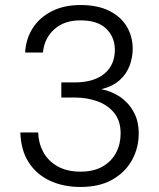

<svg xmlns="http://www.w3.org/2000/svg" viewBox="-20 -732 634 764"><path d="M300 12Q233 12 179.5 -12.5Q126 -37 94.5 -85.5Q63 -134 61 -205H132Q133 -163 152 -127.5Q171 -92 208.5 -70.5Q246 -49 300 -49Q353 -49 388.5 -69.5Q424 -90 442 -124.5Q460 -159 460 -201Q460 -251 434.5 -282.5Q409 -314 367.5 -329Q326 -344 276 -344H224V-404H276Q353 -404 395 -438.5Q437 -473 437 -534Q437 -584 403 -617.5Q369 -651 300 -651Q235 -651 195.5 -615Q156 -579 151 -523H80Q83 -578 110.5 -620.5Q138 -663 186.5 -687.5Q235 -712 300 -712Q369 -712 415.5 -688.5Q462 -665 485 -625.5Q508 -586 508 -538Q508 -503 495.5 -470Q483 -437 455.5 -412.5Q428 -388 383 -377Q425 -369 458.5 -346Q492 -323 512 -286.5Q532 -250 532 -201Q532 -144 505.5 -95.5Q479 -47 427.5 -17.5Q376 12 300 12Z"/></svg>

Font: DM Sans 9pt Light
Style: Regular
Weight: 300
Version: Version 4.004;gftools[0.9.30]